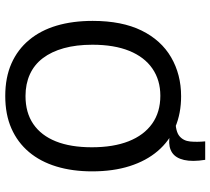

<svg xmlns="http://www.w3.org/2000/svg" viewBox="-56 -752 820 749"><g transform="rotate(90 354.5 -377.0)"><path d="M521 -627 446 -634V-651Q492 -651 510.5 -666.5Q529 -682 531.5 -708.5Q534 -735 531 -767H603Q611 -717 603.5 -684.5Q596 -652 575 -638Q554 -624 521 -627ZM354 13Q282 13 227.5 -11Q173 -35 135.5 -80Q98 -125 79.5 -187.5Q61 -250 61 -328Q61 -442 98.5 -518.5Q136 -595 203 -634Q270 -673 355 -673Q422 -673 476 -650Q530 -627 568.5 -582Q607 -537 627.5 -472.5Q648 -408 648 -326Q648 -249 629 -186.5Q610 -124 572.5 -79.5Q535 -35 480.5 -11Q426 13 354 13ZM354 -66Q419 -66 463.5 -96.5Q508 -127 531 -184.5Q554 -242 554 -325Q554 -409 530.5 -468.5Q507 -528 462 -560Q417 -592 353 -592Q292 -592 247 -561Q202 -530 178 -471Q154 -412 154 -327Q154 -264 167.5 -215.5Q181 -167 206.5 -133.5Q232 -100 269.5 -83Q307 -66 354 -66Z"/></g></svg>

Font: Bricolage Grotesque 20pt
Style: Regular
Weight: 400
Version: Version 1.001;gftools[0.9.33.dev8+g029e19f]